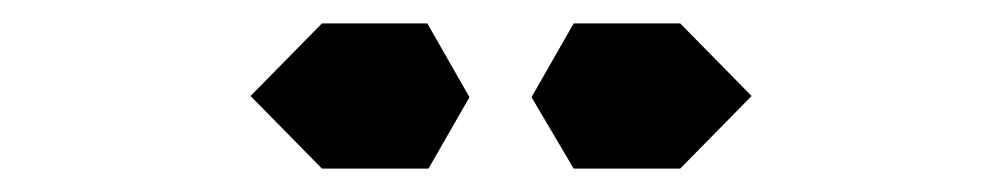

<svg xmlns="http://www.w3.org/2000/svg" viewBox="-20 -582 856 164"><path d="M561 -562 622 -500 561 -438H501H470L434 -499L470 -562H501H515ZM345 -562 381 -499 346 -438H315H255L194 -500L255 -562H301H315Z"/></svg>

Font: DSEG14 Classic Mini
Style: Bold
Weight: 700
Designer: Keshikan(Twitter:@keshinomi_88pro)
Version: Version 0.46